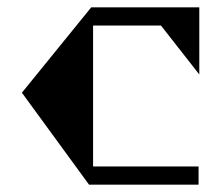

<svg xmlns="http://www.w3.org/2000/svg" viewBox="-20 -506 606 526"><path d="M421 -436H235V-50H524V0H224L40 -252L230 -486H526V-302Z"/></svg>

Font: Chokokutai
Style: Regular
Weight: 400
Designer: 108号,108go
Foundry: Font Zone 108
Version: Version 1.000; ttfautohint (v1.8.3)